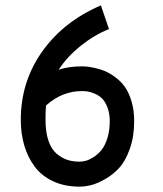

<svg xmlns="http://www.w3.org/2000/svg" viewBox="-20 -696 612 721"><path d="M358.9 -675.8Q218.8 -615.7 138.4 -502.4Q58.1 -389.2 58.1 -246.1Q58.1 -193.8 71.3 -149.2Q84.5 -104.5 110.8 -69.6Q137.2 -34.7 180.2 -14.9Q223.1 4.9 278.8 4.9Q298.3 4.9 321.5 -0.7Q344.7 -6.3 374.5 -23.2Q404.3 -40 427.7 -65.7Q451.2 -91.3 467.5 -137.2Q483.9 -183.1 483.9 -241.2Q483.9 -282.2 473.9 -315.4Q463.9 -348.6 449 -369.6Q434.1 -390.6 413.1 -406Q392.1 -421.4 374 -429Q356 -436.5 335.7 -440.9Q315.4 -445.3 305.7 -446Q295.9 -446.8 288.1 -446.8Q237.8 -446.8 200.2 -434.1Q231 -481.9 282.2 -523.2Q333.5 -564.5 389.2 -586.9ZM152.8 -299.8Q212.9 -354 288.1 -354Q298.3 -354 308.8 -352.5Q319.3 -351.1 335.2 -344.5Q351.1 -337.9 362.8 -326.7Q374.5 -315.4 383.3 -293.2Q392.1 -271 392.1 -241.2Q392.1 -205.6 383.3 -177.5Q374.5 -149.4 361.6 -133.3Q348.6 -117.2 332.5 -106.7Q316.4 -96.2 303.2 -92.5Q290 -88.9 278.8 -88.9Q253.9 -88.9 233.4 -95.5Q212.9 -102.1 193.1 -118.4Q173.3 -134.8 162.1 -167.2Q150.9 -199.7 150.9 -246.1Q150.9 -281.7 152.8 -299.8Z"/></svg>

Font: Comic Neue Angular
Style: Bold
Weight: 700
Designer: Craig Rozynski
Foundry: Craig Rozynski
Version: Version 2.003